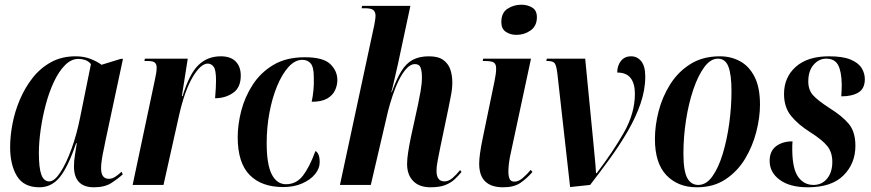

<svg xmlns="http://www.w3.org/2000/svg" viewBox="-20 -785 3698 815"><path d="M147 10Q81 10 52 -37.5Q23 -85 23 -161Q23 -207 33 -259.5Q43 -312 64.5 -362.5Q86 -413 118.5 -454.5Q151 -496 196.5 -521Q242 -546 301 -546Q337 -546 365.5 -534.5Q394 -523 411 -510L492 -535H502L428 -189Q426 -176 421 -154Q416 -132 412.5 -109.5Q409 -87 409 -71Q409 -26 442 -26Q456 -26 469 -34.5Q482 -43 496 -56L501 -45Q483 -28 454 -9Q425 10 379 10Q294 10 294 -79Q294 -103 298 -126Q302 -149 306 -177H303Q270 -79 235 -34.5Q200 10 147 10ZM189 -15Q211 -15 236 -53Q261 -91 283.5 -153Q306 -215 320 -286L366 -513Q355 -526 341 -530.5Q327 -535 313 -535Q282 -535 255.5 -508Q229 -481 208.5 -437Q188 -393 174 -340Q160 -287 152.5 -233.5Q145 -180 145 -136Q145 -72 155.5 -43.5Q166 -15 189 -15Z M637 -444Q640 -459 642.5 -472Q645 -485 645 -498Q645 -512 637.5 -519Q630 -526 608 -526H593L595 -536H777L752 -377H755Q784 -472 822.5 -509Q861 -546 917 -546Q959 -546 980.5 -524Q1002 -502 1002 -464Q1002 -413 969 -390.5Q936 -368 893 -368Q895 -392 896 -410.5Q897 -429 897 -444Q897 -488 887 -501.5Q877 -515 862 -515Q832 -515 798 -458Q764 -401 740 -295L674 0H543Z M1182 9Q1090 9 1039.5 -42.5Q989 -94 989 -203Q989 -256 1004 -314.5Q1019 -373 1052.5 -425Q1086 -477 1140.5 -509.5Q1195 -542 1274 -542Q1352 -542 1382 -513Q1412 -484 1412 -445Q1412 -423 1402 -401.5Q1392 -380 1368.5 -366.5Q1345 -353 1303 -353Q1308 -376 1310.5 -402Q1313 -428 1312 -458Q1312 -500 1299 -515.5Q1286 -531 1263 -531Q1232 -531 1204.5 -500.5Q1177 -470 1156 -419Q1135 -368 1123.5 -305.5Q1112 -243 1112 -178Q1112 -87 1133.5 -45Q1155 -3 1194 -3Q1238 -3 1266 -39.5Q1294 -76 1319 -144Q1327 -140 1332 -128.5Q1337 -117 1337 -96Q1337 -70 1317.5 -46Q1298 -22 1263 -6.5Q1228 9 1182 9Z M1807 10Q1760 10 1734 -16.5Q1708 -43 1708 -89Q1708 -110 1712.5 -139Q1717 -168 1724 -202L1755 -344Q1760 -367 1765.5 -399Q1771 -431 1771 -456Q1771 -482 1765.5 -497.5Q1760 -513 1741 -513Q1723 -513 1705.5 -494Q1688 -475 1673 -444.5Q1658 -414 1646.5 -379Q1635 -344 1627 -313L1554 0H1423L1569 -680Q1571 -693 1572.5 -701.5Q1574 -710 1574 -719Q1574 -733 1565.5 -741.5Q1557 -750 1529 -750H1515L1517 -760H1722L1669 -512Q1667 -503 1661.5 -479.5Q1656 -456 1650.5 -431.5Q1645 -407 1641 -394H1643Q1663 -449 1683 -482Q1703 -515 1731 -530.5Q1759 -546 1801 -546Q1840 -546 1861.5 -530.5Q1883 -515 1891.5 -490Q1900 -465 1900 -435Q1900 -408 1893.5 -376Q1887 -344 1882 -318L1850 -165Q1844 -134 1838.5 -107Q1833 -80 1833 -59Q1833 -15 1867 -15Q1884 -15 1900.5 -29Q1917 -43 1933 -63L1939 -55Q1926 -39 1910 -24Q1894 -9 1870 0.5Q1846 10 1807 10Z M2172 -637Q2146 -637 2127 -650Q2108 -663 2108 -691Q2108 -731 2134.5 -748Q2161 -765 2193 -765Q2219 -765 2239 -753Q2259 -741 2259 -712Q2259 -675 2232.5 -656Q2206 -637 2172 -637ZM2116 10Q2014 10 2014 -90Q2014 -107 2017.5 -133.5Q2021 -160 2030 -203L2079 -440Q2082 -455 2084 -468.5Q2086 -482 2086 -495Q2086 -512 2077 -519Q2068 -526 2039 -526H2029L2031 -536H2234L2150 -144Q2143 -114 2140.5 -93.5Q2138 -73 2138 -56Q2138 -38 2143 -26Q2148 -14 2164 -14Q2181 -14 2199 -29.5Q2217 -45 2233 -64L2240 -55Q2217 -28 2189.5 -9Q2162 10 2116 10Z M2346 -472Q2342 -507 2334.5 -516.5Q2327 -526 2305 -526H2299L2301 -536H2464L2498 -187Q2501 -151 2504.5 -118Q2508 -85 2510 -50H2513Q2583 -142 2629 -223.5Q2675 -305 2675 -387Q2675 -430 2657 -453.5Q2639 -477 2600 -477Q2600 -506 2615.5 -526Q2631 -546 2659 -546Q2685 -546 2702 -525Q2719 -504 2719 -460Q2719 -403 2698.5 -344Q2678 -285 2643.5 -226Q2609 -167 2567.5 -110Q2526 -53 2485 0L2400 9Z M2938 10Q2858 10 2809 -41Q2760 -92 2760 -195Q2760 -251 2775.5 -312Q2791 -373 2824.5 -426.5Q2858 -480 2910.5 -513Q2963 -546 3036 -546Q3083 -546 3121.5 -525Q3160 -504 3183 -459Q3206 -414 3206 -341Q3206 -287 3190.5 -226Q3175 -165 3143 -111.5Q3111 -58 3060 -24Q3009 10 2938 10ZM2944 0Q2978 0 3004 -36.5Q3030 -73 3048 -132.5Q3066 -192 3075.5 -261.5Q3085 -331 3085 -398Q3085 -468 3072 -502Q3059 -536 3027 -536Q2996 -536 2969.5 -500Q2943 -464 2923 -405Q2903 -346 2892 -275Q2881 -204 2881 -133Q2881 -60 2897 -30Q2913 0 2944 0Z M3409 10Q3333 10 3290 -21.5Q3247 -53 3247 -102Q3247 -144 3274.5 -164.5Q3302 -185 3344 -185Q3343 -175 3343 -165.5Q3343 -156 3343 -147Q3344 -67 3368.5 -33.5Q3393 0 3433 0Q3469 0 3491 -27Q3513 -54 3513 -98Q3513 -138 3492 -164.5Q3471 -191 3419 -224Q3368 -256 3338 -293Q3308 -330 3308 -386Q3308 -457 3358 -501.5Q3408 -546 3499 -546Q3558 -546 3591 -532Q3624 -518 3637.5 -496Q3651 -474 3651 -449Q3651 -409 3624 -392.5Q3597 -376 3551 -376Q3552 -390 3552.5 -403Q3553 -416 3553 -427Q3552 -482 3537.5 -509Q3523 -536 3487 -536Q3456 -536 3433.5 -510Q3411 -484 3411 -439Q3411 -403 3431.5 -380.5Q3452 -358 3500 -327Q3556 -292 3583.5 -258.5Q3611 -225 3611 -166Q3611 -91 3560.5 -40.5Q3510 10 3409 10Z"/></svg>

Font: Noto Serif Display ExtraCondensed
Style: Bold Italic
Weight: 700
Width: 2
Italic angle: -12°
Designer: Monotype Design Team
Foundry: Monotype Imaging Inc.
Version: Version 2.009